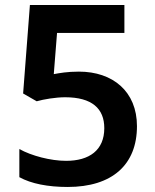

<svg xmlns="http://www.w3.org/2000/svg" viewBox="-20 -734 617 764"><path d="M294 -449C247 -449 216 -443 194 -439L207 -603H475V-714H99L72 -362L126 -331C154 -339 202 -347 239 -347C346 -347 395 -302 395 -224C395 -136 335 -94 243 -94C182 -94 105 -114 57 -141V-29C104 -3 171 10 249 10C427 10 525 -79 525 -232C525 -370 429 -449 294 -449Z"/></svg>

Font: Noto Sans Lao SemiBold
Style: Regular
Weight: 600
Designer: Monotype Design Team
Foundry: Monotype Imaging Inc.
Version: Version 2.003